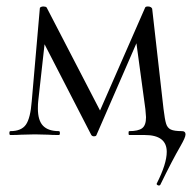

<svg xmlns="http://www.w3.org/2000/svg" viewBox="-20 -417 602 593"><path d="M471 156Q468 156 465.5 154Q463 152 464 150Q495 89 495 52Q495 0 427 0H379Q377 0 377 -6Q377 -12 379 -12Q407 -12 419 -21Q431 -30 431 -55Q431 -60 429 -80L398 -308L433 -356L278 0Q277 4 270 4Q265 4 262 0L109 -297L122 -320L98 -104Q97 -96 97 -82Q97 -45 113 -28.5Q129 -12 162 -12Q165 -12 165 -6Q165 0 162 0Q140 0 129 -1L88 -2L46 -1Q34 0 12 0Q9 0 9 -6Q9 -12 12 -12Q46 -12 60 -32Q74 -52 78 -104L103 -391Q103 -394 106.5 -395.5Q110 -397 114 -397Q121 -397 124 -394L295 -64L279 -53L428 -393Q429 -397 437 -397Q442 -397 445.5 -395Q449 -393 450 -390L485 -81Q489 -48 493 -35Q497 -22 507.5 -17Q518 -12 542 -12Q553 -12 553 -2Q553 3 549 12Q545 21 537 35Q512 78 475 154Q473 156 471 156Z"/></svg>

Font: Cormorant Infant
Style: Regular
Weight: 400
Designer: Christian Thalmann (Catharsis Fonts)
Foundry: Catharsis Fonts
Version: Version 4.000